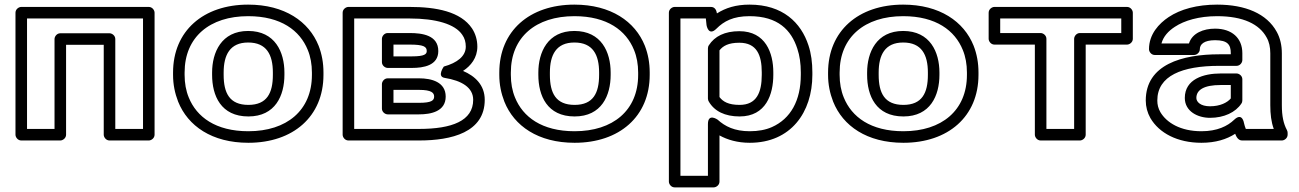

<svg xmlns="http://www.w3.org/2000/svg" viewBox="-20 -583 5623 831"><path d="M599 -25H479V-414C479 -429 465 -439 454 -439H241C226 -439 216 -425 216 -414V-25H97V-503H599ZM624 25C635 25 649 15 649 0V-528C649 -539 639 -553 624 -553H72C61 -553 47 -543 47 -528V0C47 11 57 25 72 25H241C252 25 266 15 266 0V-389H429V0C429 11 439 25 454 25Z M1054 -513C1196 -513 1278 -451 1312 -367C1324 -338 1330 -305 1330 -269V-259C1330 -105 1221 -15 1055 -15C913 -15 831 -77 797 -161C785 -190 779 -223 779 -259V-269C779 -423 888 -513 1054 -513ZM1380 -259V-269C1380 -311 1373 -349 1359 -385C1317 -490 1212 -563 1054 -563C860 -563 729 -449 729 -269V-259C729 -217 737 -179 751 -143C793 -38 897 35 1055 35C1249 35 1380 -79 1380 -259ZM1211 -269C1211 -357 1171 -449 1054 -449C938 -449 898 -356 898 -269V-259C898 -169 936 -79 1055 -79C1172 -79 1211 -170 1211 -259ZM1161 -269V-259C1161 -181 1136 -129 1055 -129C973 -129 948 -181 948 -259V-269C948 -345 975 -399 1054 -399C1134 -399 1161 -346 1161 -269Z M1996 -381C1996 -340 1959 -311 1901 -295C1901 -295 1870 -252 1904 -246C1979 -234 2028 -204 2028 -151C2028 -60 1936 -25 1794 -25H1513V-503H1753C1866 -503 1950 -479 1981 -432C1991 -418 1996 -401 1996 -381ZM2046 -381C2046 -410 2038 -437 2023 -460C1974 -533 1868 -553 1753 -553H1488C1477 -553 1463 -543 1463 -528V0C1463 11 1473 25 1488 25H1794C1934 25 2078 -10 2078 -151C2078 -215 2036 -254 1984 -276C2018 -298 2046 -333 2046 -381ZM1909 -165C1909 -228 1848 -244 1794 -244H1658C1643 -244 1633 -230 1633 -219V-113C1633 -98 1647 -88 1658 -88H1794C1846 -88 1909 -101 1909 -165ZM1859 -165C1859 -149 1849 -138 1794 -138H1683V-194H1794C1848 -194 1859 -181 1859 -165ZM1877 -362C1877 -431 1807 -440 1753 -440H1658C1643 -440 1633 -426 1633 -415V-314C1633 -299 1647 -289 1658 -289H1763C1812 -289 1877 -299 1877 -362ZM1827 -362C1827 -349 1818 -339 1763 -339H1683V-390H1753C1814 -390 1827 -381 1827 -362Z M2466 -513C2608 -513 2690 -451 2724 -367C2736 -338 2742 -305 2742 -269V-259C2742 -105 2633 -15 2467 -15C2325 -15 2243 -77 2209 -161C2197 -190 2191 -223 2191 -259V-269C2191 -423 2300 -513 2466 -513ZM2792 -259V-269C2792 -311 2785 -349 2771 -385C2729 -490 2624 -563 2466 -563C2272 -563 2141 -449 2141 -269V-259C2141 -217 2149 -179 2163 -143C2205 -38 2309 35 2467 35C2661 35 2792 -79 2792 -259ZM2623 -269C2623 -357 2583 -449 2466 -449C2350 -449 2310 -356 2310 -269V-259C2310 -169 2348 -79 2467 -79C2584 -79 2623 -170 2623 -259ZM2573 -269V-259C2573 -181 2548 -129 2467 -129C2385 -129 2360 -181 2360 -259V-269C2360 -345 2387 -399 2466 -399C2546 -399 2573 -346 2573 -269Z M3081 -459C3113 -491 3153 -513 3224 -513C3347 -513 3405 -453 3431 -372C3441 -342 3446 -308 3446 -270V-259C3446 -148 3402 -69 3321 -33C3294 -21 3262 -15 3225 -15C3159 -15 3118 -36 3086 -65C3086 -65 3044 -95 3044 -46V178H2925V-503H3035L3038 -474C3038 -474 3046 -424 3081 -459ZM3057 -553H2900C2889 -553 2875 -543 2875 -528V203C2875 214 2885 228 2900 228H3069C3080 228 3094 218 3094 203V3C3128 22 3172 35 3225 35C3403 35 3496 -97 3496 -259V-270C3496 -312 3491 -351 3479 -387C3447 -485 3368 -563 3224 -563C3165 -563 3121 -549 3083 -525C3081 -539 3074 -553 3057 -553ZM3181 -79C3296 -79 3327 -176 3327 -259V-270C3327 -353 3294 -448 3180 -448C3117 -448 3073 -426 3048 -387C3045 -383 3044 -377 3044 -373V-156C3044 -151 3046 -146 3048 -143C3072 -102 3117 -79 3181 -79ZM3181 -129C3133 -129 3109 -143 3094 -163V-365C3109 -384 3132 -398 3180 -398C3255 -398 3277 -345 3277 -270V-259C3277 -183 3255 -129 3181 -129Z M3889 -513C4031 -513 4113 -451 4147 -367C4159 -338 4165 -305 4165 -269V-259C4165 -105 4056 -15 3890 -15C3748 -15 3666 -77 3632 -161C3620 -190 3614 -223 3614 -259V-269C3614 -423 3723 -513 3889 -513ZM4215 -259V-269C4215 -311 4208 -349 4194 -385C4152 -490 4047 -563 3889 -563C3695 -563 3564 -449 3564 -269V-259C3564 -217 3572 -179 3586 -143C3628 -38 3732 35 3890 35C4084 35 4215 -79 4215 -259ZM4046 -269C4046 -357 4006 -449 3889 -449C3773 -449 3733 -356 3733 -269V-259C3733 -169 3771 -79 3890 -79C4007 -79 4046 -170 4046 -259ZM3996 -269V-259C3996 -181 3971 -129 3890 -129C3808 -129 3783 -181 3783 -259V-269C3783 -345 3810 -399 3889 -399C3969 -399 3996 -346 3996 -269Z M4833 -440H4654C4639 -440 4629 -426 4629 -415V-25H4509V-415C4509 -430 4495 -440 4484 -440H4309V-503H4833ZM4858 -390C4869 -390 4883 -400 4883 -415V-528C4883 -539 4873 -553 4858 -553H4284C4273 -553 4259 -543 4259 -528V-415C4259 -404 4269 -390 4284 -390H4459V0C4459 11 4469 25 4484 25H4654C4665 25 4679 15 4679 0V-390Z M5478 -128C5478 -89 5482 -55 5493 -25H5372C5369 -33 5366 -41 5364 -51C5364 -51 5357 -98 5322 -65C5293 -37 5248 -15 5180 -15C5089 -15 5029 -52 5002 -98C4993 -114 4989 -130 4989 -148C4989 -255 5096 -298 5257 -298H5332C5347 -298 5357 -312 5357 -323V-353C5357 -418 5312 -459 5239 -459C5189 -459 5140 -440 5126 -395H5007C5015 -425 5037 -449 5065 -467C5106 -494 5169 -513 5248 -513C5361 -513 5431 -478 5462 -421C5473 -402 5478 -379 5478 -352ZM5356 25H5528C5539 25 5553 15 5553 0V-8C5553 -12 5552 -16 5550 -20C5535 -48 5528 -81 5528 -128V-352C5528 -386 5521 -418 5506 -445C5463 -524 5370 -563 5248 -563C5161 -563 5089 -543 5038 -509C4996 -481 4953 -435 4953 -370C4953 -359 4963 -345 4978 -345H5148C5159 -345 5173 -355 5173 -370C5173 -391 5191 -409 5239 -409C5293 -409 5307 -390 5307 -353V-348H5257C5097 -348 4939 -304 4939 -148C4939 -121 4946 -95 4959 -72C4997 -7 5076 35 5180 35C5241 35 5289 20 5326 -4C5331 9 5339 25 5356 25ZM5108 -159C5108 -101 5164 -73 5217 -73C5278 -73 5328 -97 5353 -135C5356 -139 5357 -145 5357 -149V-240C5357 -255 5343 -265 5332 -265H5263C5190 -265 5108 -241 5108 -159ZM5158 -159C5158 -194 5191 -215 5263 -215H5307V-157C5292 -139 5261 -123 5217 -123C5176 -123 5158 -142 5158 -159Z"/></svg>

Font: Asimov
Style: XWidOu
Weight: 500
Designer: Google
Version: Version 2.000980; 2014